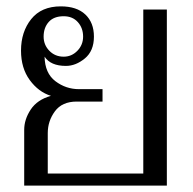

<svg xmlns="http://www.w3.org/2000/svg" viewBox="-20 -583 607 603"><path d="M56 -175Q56 -208 76.5 -239Q97 -270 140 -282Q101 -294 73.5 -331.5Q46 -369 46 -424Q46 -483 78 -523Q110 -563 171 -563Q221 -563 248 -537.5Q275 -512 275 -468Q275 -423 246.5 -399.5Q218 -376 187 -376Q139 -376 120 -405Q121 -353 154 -328Q187 -303 228 -303H302V-264H221Q175 -264 152.5 -233.5Q130 -203 130 -165V-38H430V-553H504V0H56ZM241 -468Q241 -495 224.5 -513.5Q208 -532 180 -532Q149 -532 133 -514Q117 -496 117 -468Q117 -442 135 -423.5Q153 -405 180 -405Q205 -405 223 -423.5Q241 -442 241 -468Z"/></svg>

Font: Taviraj Light
Style: Regular
Weight: 300
Designer: Katatrad Team
Foundry: CadsonDemak
Version: Version 1.001